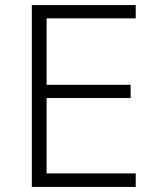

<svg xmlns="http://www.w3.org/2000/svg" viewBox="-20 -734 640 754"><path d="M105 -714H513V-662H163V-401H493V-349H163V-53H513V0H105Z"/></svg>

Font: Noto Sans Mono UI Light
Style: Regular
Weight: 300
Monospace: yes
Designer: Monotype Design team
Foundry: Monotype Imaging Inc.
Version: Version 1.000